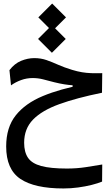

<svg xmlns="http://www.w3.org/2000/svg" viewBox="-20 -756 626 1091"><path d="M340.8 314.9Q176.3 314.9 95.7 260.5Q15.1 206.1 15.1 76.2Q15.1 -32.2 69.6 -100.6Q124 -168.9 223.4 -210.2Q322.8 -251.5 457 -275.9L458.5 -247.1L392.6 -254.4V-271.5Q370.1 -272.9 345.2 -276.9Q320.3 -280.8 288.6 -288.6Q252 -298.3 223.9 -305.4Q195.8 -312.5 165.5 -312.5Q131.3 -312.5 99.9 -301Q68.4 -289.6 42.5 -271L33.7 -357.4Q62.5 -395 100.1 -410.4Q137.7 -425.8 174.8 -425.8Q212.4 -425.8 244.4 -414.6Q276.4 -403.3 310.8 -387.9Q345.2 -372.6 390.1 -358.9Q420.9 -349.6 446.3 -345.5Q471.7 -341.3 498.8 -340.3Q525.9 -339.4 561 -340.3L559.6 -229Q415.5 -199.7 316.9 -164.1Q218.3 -128.4 167.7 -76.4Q117.2 -24.4 117.2 55.2Q117.2 108.4 139.2 140.6Q161.1 172.9 214.1 187.3Q267.1 201.7 359.9 201.7Q417 201.7 467.5 193.8Q518.1 186 561 178.7L560.1 275.9Q536.6 285.6 501 294.7Q465.3 303.7 423.8 309.3Q382.3 314.9 340.8 314.9ZM276.4 -578.6 197.8 -657.2 276.4 -735.8 355 -657.2ZM274.9 -456.1 196.3 -534.7 274.9 -613.3 353.5 -534.7Z"/></svg>

Font: Cascadia Mono Medium
Style: Regular
Weight: 500
Monospace: yes
Designer: Aaron Bell
Foundry: Saja Typeworks
Version: Version 2407.024